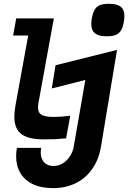

<svg xmlns="http://www.w3.org/2000/svg" viewBox="-20 -741 680 1018"><path d="M56 -122.5Q56 -147 62.5 -184.5L129.5 -552.5H49.5L66 -643.5H265.5L184 -196Q181.5 -181 181.5 -171.5Q181.5 -143.5 200.5 -132.2Q219.5 -121 265 -121Q302.5 -121 352.5 -127.5L330.5 -7.5Q291.5 -4 271.2 -3Q251 -2 213 -2Q130.5 -2 93.2 -30.2Q56 -58.5 56 -122.5ZM196 67.5Q196 100.5 214 119.8Q232 139 263.5 139Q291 139 313.8 124.5Q336.5 110 351.2 87Q366 64 370.5 38.5L432.5 -317L254.5 -272L274.5 -395L600.5 -476.5L515.5 36Q504 104.5 469.5 154.2Q435 204 381.5 230.2Q328 256.5 260.5 256.5Q198 256.5 154.2 235.5Q110.5 214.5 88 176.5Q65.5 138.5 65.5 87.5Q65.5 68 69.5 43H198.5Q196 57 196 67.5ZM464 -614.5Q464 -628 467 -644.5Q472.5 -674 482.5 -690.5Q492.5 -707 510.2 -714Q528 -721 558 -721Q600 -721 619.8 -705.5Q639.5 -690 639.5 -656Q639.5 -642.5 636.5 -625Q631.5 -595.5 621.2 -579Q611 -562.5 593.2 -555.5Q575.5 -548.5 545.5 -548.5Q503.5 -548.5 483.8 -564.2Q464 -580 464 -614.5Z"/></svg>

Font: JuliaMono ExtraBoldItalic
Style: Regular
Weight: 800
Italic angle: -9°
Monospace: yes
Designer: cormullion
Foundry: corm
Version: Version 0.049; ttfautohint (v1.8.4)